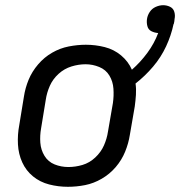

<svg xmlns="http://www.w3.org/2000/svg" viewBox="-20 -710 692 738"><path d="M241 8Q274 8 307 1.5Q340 -5 371 -23Q402 -41 425 -68Q448 -95 461 -127Q474 -159 479 -191L498 -301Q501 -323 502.5 -345.5Q504 -368 501 -389Q538 -418 568.5 -454Q599 -490 618.5 -532Q638 -574 647 -617Q647 -617 647 -617Q647 -617 647 -617Q647 -617 647 -617Q647 -617 647 -617L648 -618Q649 -623 650 -627.5Q651 -632 651 -637Q654 -651 650 -664.5Q646 -678 633.5 -684Q621 -690 607 -690Q593 -690 578.5 -683.5Q564 -677 555.5 -664Q547 -651 545 -637Q543 -623 546.5 -609.5Q550 -596 562 -590Q574 -584 588 -583Q573 -543 546.5 -507Q520 -471 487 -442Q473 -474 445.5 -497Q418 -520 382.5 -529Q347 -538 310 -538Q278 -538 244.5 -531.5Q211 -525 180.5 -507.5Q150 -490 126.5 -462.5Q103 -435 90 -403.5Q77 -372 72 -339L54 -229Q47 -192 49 -155Q51 -118 65.5 -86Q80 -54 107 -32Q134 -10 169 -1Q204 8 241 8ZM243 -68Q215 -68 190 -78Q165 -88 151 -111Q137 -134 135 -161.5Q133 -189 138 -217L156 -327Q160 -354 171.5 -380Q183 -406 205 -426Q227 -446 254.5 -454.5Q282 -463 309 -463Q336 -463 361.5 -452.5Q387 -442 400.5 -419.5Q414 -397 416 -369.5Q418 -342 414 -314L395 -204Q391 -177 379.5 -151Q368 -125 346 -104.5Q324 -84 297 -76Q270 -68 243 -68Z"/></svg>

Font: Iosevka Sparkle Oblique
Style: Regular
Weight: 400
Italic angle: -9°
Designer: Belleve Invis
Foundry: Belleve Invis
Version: Version 4.5.0; ttfautohint (v1.8.3)